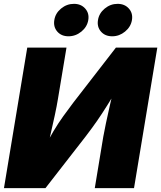

<svg xmlns="http://www.w3.org/2000/svg" viewBox="-20 -974 834 994"><path d="M673.8 0H470.7L514.6 -265.6Q519.5 -293.9 528.6 -336.7Q537.6 -379.4 549.1 -429.9Q560.5 -480.5 572.8 -531.7L597.7 -529.8Q563.5 -474.1 535.9 -429.7Q508.3 -385.3 481.2 -346.4Q454.1 -307.6 421.9 -265.6L215.3 0H0.5L121.1 -727.5H324.2L279.8 -460.9Q274.4 -427.2 263.7 -377.2Q252.9 -327.1 241 -275.4Q229 -223.6 220.2 -184.1L203.1 -195.8Q230.5 -250.5 256.1 -293.5Q281.7 -336.4 307.4 -372.1Q333 -407.7 358.9 -441.9L580.1 -727.5H794.4ZM561 -786.1Q523.9 -786.1 502.7 -810.5Q481.4 -835 487.3 -870.1Q492.7 -905.3 522.2 -929.7Q551.8 -954.1 588.9 -954.1Q625.5 -954.1 647.2 -929.7Q668.9 -905.3 663.1 -870.1Q657.2 -835 627.4 -810.5Q597.7 -786.1 561 -786.1ZM334.5 -786.1Q297.9 -786.1 276.6 -810.5Q255.4 -835 261.2 -870.1Q266.6 -905.3 296.1 -929.7Q325.7 -954.1 362.8 -954.1Q399.4 -954.1 421.1 -929.7Q442.9 -905.3 437 -870.1Q431.2 -835 401.4 -810.5Q371.6 -786.1 334.5 -786.1Z"/></svg>

Font: Inter 17pt Black
Style: Italic
Weight: 900
Italic angle: -9.3988°
Version: Version 4.001;git-66647c0bb